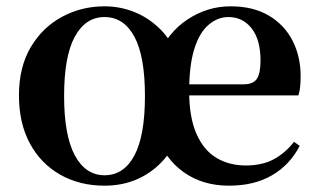

<svg xmlns="http://www.w3.org/2000/svg" viewBox="-20 -572 1010 608"><path d="M311 16Q232 16 170.5 -19Q109 -54 74.5 -118Q40 -182 40 -270Q40 -359 77 -422Q114 -485 176 -518.5Q238 -552 311 -552Q361 -552 406.5 -533.5Q452 -515 488 -479Q524 -443 541 -392H479Q511 -469 574 -510.5Q637 -552 710 -552Q782 -552 831.5 -522.5Q881 -493 906.5 -443Q932 -393 932 -331Q932 -312 930.5 -297.5Q929 -283 925 -270H495V-305H751Q782 -305 793.5 -322.5Q805 -340 805 -380Q805 -446 777 -482Q749 -518 703 -518Q669 -518 640 -493Q611 -468 595 -416Q579 -364 579 -283Q579 -201 602 -148.5Q625 -96 665.5 -72Q706 -48 758 -48Q811 -48 847.5 -68Q884 -88 911 -123L929 -110Q898 -50 841.5 -17Q785 16 705 16Q622 16 562 -26.5Q502 -69 472 -150H548Q528 -97 493 -60Q458 -23 412 -3.5Q366 16 311 16ZM311 -17Q372 -17 405.5 -79.5Q439 -142 439 -268Q439 -394 405.5 -456Q372 -518 311 -518Q251 -518 217 -456Q183 -394 183 -268Q183 -143 217 -80Q251 -17 311 -17Z"/></svg>

Font: Noto Serif KR ExtraLight
Style: Bold
Weight: 700
Version: Version 2.002-H1;hotconv 1.1.0;makeotfexe 2.6.0